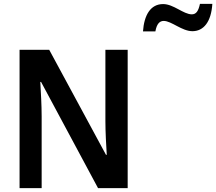

<svg xmlns="http://www.w3.org/2000/svg" viewBox="-20 -971 1116 991"><path d="M718 -809H782C789 -848 804 -863 825 -863C865 -863 919 -810 973 -810C1031 -810 1070 -858 1076 -951H1012C1004 -913 992 -897 970 -897C927 -897 876 -950 822 -950C756 -950 724 -892 718 -809ZM639 0V-714H524V-345C524 -293 528 -219 531 -172H527L234 -714H81V0H195V-370C195 -427 191 -495 188 -548H192L486 0Z"/></svg>

Font: Noto Sans Thai Looped SemiCondensed SemiBold
Style: Regular
Weight: 600
Width: 4
Designer: Sasikarn Vongin, Ben Mitchell
Foundry: The Fontpad Ltd
Version: Version 1.001